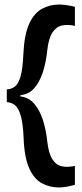

<svg xmlns="http://www.w3.org/2000/svg" viewBox="-20 -712 363 846"><path d="M10 -262V-318Q31 -319 46.5 -331.5Q62 -344 71 -377Q80 -410 83 -474Q87 -560 108.5 -607Q130 -654 164.5 -673Q199 -692 241 -692Q270 -692 310 -682V-598Q280 -605 254.5 -600Q229 -595 211.5 -569.5Q194 -544 188 -488Q183 -438 169 -394.5Q155 -351 131 -323.5Q107 -296 70 -293V-287Q107 -283 131.5 -254Q156 -225 169.5 -182Q183 -139 188 -91Q194 -36 211 -10Q228 16 253.5 21Q279 26 310 19V102Q291 108 272.5 111Q254 114 240 114Q199 114 164.5 95.5Q130 77 108.5 29Q87 -19 84 -106Q81 -169 71.5 -202Q62 -235 46.5 -248Q31 -261 10 -262Z"/></svg>

Font: Bricolage Grotesque 96pt Medium
Style: Regular
Weight: 500
Designer: Mathieu Triay
Foundry: Atelier Triay
Version: Version 1.001; ttfautohint (v1.8.4.7-5d5b);gftools[0.9.33.de